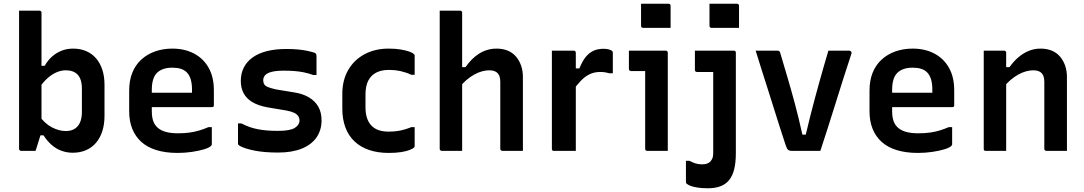

<svg xmlns="http://www.w3.org/2000/svg" viewBox="-20 -807 5800 1027"><path d="M170 0Q161 0 146.5 0Q132 0 117 0Q102 0 93 0Q90 0 87.5 -1.5Q85 -3 83.5 -5Q82 -7 82 -11Q82 -87 82 -162.5Q82 -238 82 -313.5Q82 -389 82 -465Q82 -541 82 -616Q82 -650 82 -683.5Q82 -717 82 -750Q96 -750 109.5 -750Q123 -750 136.5 -750Q150 -750 163.5 -750Q177 -750 191 -750Q195 -750 197 -748.5Q199 -747 200.5 -745Q202 -743 202 -739Q202 -658 202 -578.5Q202 -499 202 -420Q202 -341 202 -261.5Q202 -182 202 -102Q202 -102 199 -91.5Q196 -81 191 -66Q186 -51 181.5 -35.5Q177 -20 173.5 -10Q170 0 170 0ZM174 -83 187 -191Q219 -146 257.5 -126Q296 -106 332 -106Q359 -106 378.5 -117.5Q398 -129 408 -152Q418 -175 418 -207V-333Q418 -359 412 -378Q406 -397 394 -409Q383 -420 367.5 -425.5Q352 -431 332 -431Q308 -431 283 -420.5Q258 -410 234.5 -389Q211 -368 190 -337V-455H219Q236 -485 259 -505Q282 -525 310 -536Q338 -547 371 -547Q409 -547 440 -534Q471 -521 493 -496Q515 -471 527 -435Q539 -399 539 -353V-188Q539 -141 527 -104.5Q515 -68 493 -42.5Q471 -17 439.5 -3.5Q408 10 369 10Q338 10 309 -0.5Q280 -11 256 -32Q232 -53 213 -83Z M902 -547Q968 -547 1018 -520.5Q1068 -494 1096 -444.5Q1124 -395 1124 -324V-244Q1124 -241 1123 -238.5Q1122 -236 1119.5 -235Q1117 -234 1114 -234H874Q858 -234 840.5 -234Q823 -234 806 -234H769L762 -311H1007Q1007 -316 1007 -319.5Q1007 -323 1007 -328Q1007 -360 1000 -383Q993 -406 979 -420Q966 -433 947 -439Q928 -445 902 -445Q848 -445 820 -417.5Q792 -390 792 -326V-211Q792 -192 795 -176.5Q798 -161 804 -149Q810 -137 819 -128Q837 -110 865 -102Q893 -94 931 -94Q967 -94 995 -98Q1023 -102 1047.5 -109.5Q1072 -117 1095 -127H1113Q1113 -104 1113 -80.5Q1113 -57 1113 -35Q1113 -33 1112 -31Q1111 -29 1109 -27Q1100 -17 1072 -8.5Q1044 0 1006.5 5.5Q969 11 930 11Q866 11 817 -4Q768 -19 736 -48Q704 -77 687.5 -118Q671 -159 671 -211V-322Q671 -376 687.5 -417.5Q704 -459 735.5 -488Q767 -517 809.5 -532Q852 -547 902 -547Z M1467 -107Q1532 -107 1557 -123Q1582 -139 1582 -162Q1582 -175 1575.5 -185.5Q1569 -196 1553.5 -203.5Q1538 -211 1511 -216L1410 -233Q1361 -242 1329.5 -261Q1298 -280 1283 -308.5Q1268 -337 1268 -374Q1268 -414 1284 -445.5Q1300 -477 1331 -499.5Q1362 -522 1407.5 -533.5Q1453 -545 1511 -545Q1545 -545 1572.5 -542.5Q1600 -540 1621.5 -535.5Q1643 -531 1659 -526Q1665 -524 1668 -521.5Q1671 -519 1672 -515Q1673 -511 1673 -505Q1673 -485 1673 -457.5Q1673 -430 1673 -406H1655Q1630 -415 1605.5 -420Q1581 -425 1555 -427Q1529 -429 1498 -429Q1457 -429 1432.5 -422.5Q1408 -416 1398 -404.5Q1388 -393 1388 -378Q1388 -365 1393.5 -356Q1399 -347 1414 -341Q1429 -335 1455 -329L1552 -313Q1599 -306 1632 -286.5Q1665 -267 1682.5 -236.5Q1700 -206 1700 -163Q1700 -111 1673 -72Q1646 -33 1594 -12Q1542 9 1468 9Q1432 9 1400.5 6.5Q1369 4 1343.5 -1Q1318 -6 1297 -12.5Q1276 -19 1262 -27Q1257 -30 1255 -32.5Q1253 -35 1253 -42Q1253 -63 1253 -91.5Q1253 -120 1253 -147H1271Q1294 -135 1315.5 -127.5Q1337 -120 1360.5 -115.5Q1384 -111 1410.5 -109Q1437 -107 1467 -107Z M2059 -547Q2097 -547 2125 -542Q2153 -537 2171 -530.5Q2189 -524 2194 -517Q2197 -515 2197.5 -513Q2198 -511 2198 -508Q2198 -483 2198 -457.5Q2198 -432 2198 -407H2180Q2155 -419 2125 -426Q2095 -433 2059 -433Q2021 -433 1993 -419Q1965 -405 1950 -376Q1935 -347 1935 -301V-232Q1935 -198 1944 -173Q1953 -148 1970 -132Q1986 -117 2008 -110Q2030 -103 2059 -103Q2084 -103 2105 -106Q2126 -109 2144.5 -114.5Q2163 -120 2180 -127H2198Q2198 -102 2198 -76.5Q2198 -51 2198 -26Q2198 -24 2197.5 -22Q2197 -20 2195 -18Q2189 -12 2171.5 -5Q2154 2 2126 6.5Q2098 11 2059 11Q2001 11 1955 -4.5Q1909 -20 1876.5 -50.5Q1844 -81 1827.5 -125.5Q1811 -170 1811 -226V-304Q1811 -378 1842.5 -432.5Q1874 -487 1930 -517Q1986 -547 2059 -547Z M2343 0Q2340 0 2337.5 -1.5Q2335 -3 2333.5 -5Q2332 -7 2332 -11Q2332 -91 2332 -171Q2332 -251 2332 -331.5Q2332 -412 2332 -492Q2332 -572 2332 -651Q2332 -681 2332 -706.5Q2332 -732 2332 -750Q2354 -750 2372 -750Q2390 -750 2407 -750Q2424 -750 2441 -750Q2445 -750 2447 -748.5Q2449 -747 2450.5 -745Q2452 -743 2452 -739Q2452 -647 2452 -554.5Q2452 -462 2452 -369.5Q2452 -277 2452 -184.5Q2452 -92 2452 0Q2433 0 2415.5 0Q2398 0 2380 0Q2362 0 2343 0ZM2437 -338V-448H2470Q2486 -471 2504 -489Q2522 -507 2542.5 -520Q2563 -533 2586.5 -540Q2610 -547 2636 -547Q2669 -547 2695 -536.5Q2721 -526 2739 -505.5Q2757 -485 2767 -457Q2777 -429 2777 -394Q2777 -346 2777 -297Q2777 -248 2777 -199Q2777 -150 2777 -101Q2777 -75 2777 -50Q2777 -25 2777 0Q2748 0 2722.5 0Q2697 0 2667 0Q2664 0 2661.5 -1.5Q2659 -3 2657.5 -5Q2656 -7 2656 -11Q2656 -71 2656 -130.5Q2656 -190 2656 -250Q2656 -310 2656 -369Q2656 -401 2641.5 -416Q2627 -431 2597 -431Q2579 -431 2558.5 -425.5Q2538 -420 2516.5 -408Q2495 -396 2475 -379Q2455 -362 2437 -338Z M3041 -441H3079Q3094 -478 3112 -501Q3130 -524 3153.5 -535Q3177 -546 3208 -546Q3224 -546 3235 -543Q3246 -540 3251 -537Q3255 -534 3256.5 -531.5Q3258 -529 3258 -524Q3258 -510 3258 -496Q3258 -482 3258 -469Q3258 -456 3258 -442.5Q3258 -429 3258 -415H3240Q3230 -418 3218 -420Q3206 -422 3190 -422Q3159 -422 3134 -410Q3109 -398 3087 -375Q3065 -352 3041 -319ZM3060 0Q3040 0 3020.5 0Q3001 0 2981.5 0Q2962 0 2943 0Q2940 0 2938 -0.5Q2936 -1 2934.5 -2.5Q2933 -4 2932.5 -6Q2932 -8 2932 -11Q2932 -43 2932 -82.5Q2932 -122 2932 -166.5Q2932 -211 2932 -257Q2932 -303 2932 -349Q2932 -395 2932 -437Q2932 -467 2932 -492.5Q2932 -518 2932 -536Q2954 -536 2973.5 -536Q2993 -536 3012 -536Q3031 -536 3049 -536Q3053 -536 3055 -534.5Q3057 -533 3058.5 -531Q3060 -529 3060 -525Q3060 -486 3060 -437Q3060 -388 3060 -334Q3060 -280 3060 -223Q3060 -166 3060 -109Q3060 -52 3060 0Z M3431 -11Q3431 -42 3431 -83.5Q3431 -125 3431 -172Q3431 -219 3431 -266Q3431 -313 3431 -355Q3431 -397 3431 -427H3422Q3415 -427 3407 -427Q3399 -427 3390 -427Q3381 -427 3372 -427Q3363 -427 3355 -427Q3350 -427 3347 -430.5Q3344 -434 3344 -438Q3344 -462 3344 -487Q3344 -512 3344 -536Q3360 -536 3381 -536Q3402 -536 3424.5 -536Q3447 -536 3468.5 -536Q3490 -536 3509 -536Q3528 -536 3541 -536Q3545 -536 3547 -534.5Q3549 -533 3550.5 -531Q3552 -529 3552 -525Q3552 -477 3552 -422Q3552 -367 3552 -310.5Q3552 -254 3552 -199.5Q3552 -145 3552 -95Q3552 -80 3552 -64Q3552 -48 3552 -32Q3552 -16 3552 0Q3523 0 3497.5 0Q3472 0 3442 0Q3437 0 3434 -3Q3431 -6 3431 -11ZM3409 -787Q3427 -787 3445 -787Q3463 -787 3482.5 -787Q3502 -787 3520 -787Q3538 -787 3556 -787Q3561 -787 3564 -784Q3567 -781 3567 -776V-658Q3549 -658 3531 -658Q3513 -658 3493.5 -658Q3474 -658 3456 -658Q3438 -658 3420 -658Q3415 -658 3412 -661Q3409 -664 3409 -669Z M3905 -536Q3909 -536 3911.5 -534.5Q3914 -533 3915 -531Q3916 -529 3916 -525Q3916 -472 3916 -421Q3916 -370 3916 -319Q3916 -268 3916 -215Q3916 -162 3916 -106Q3916 -50 3916 12Q3916 63 3907 99Q3898 135 3879 157.5Q3860 180 3832 190Q3804 200 3766 200Q3736 200 3712.5 196.5Q3689 193 3674.5 187.5Q3660 182 3652 175Q3651 173 3650 171.5Q3649 170 3649 167Q3649 140 3649 109.5Q3649 79 3649 53H3667Q3681 60 3691.5 64Q3702 68 3713 70Q3724 72 3737 72Q3751 72 3762 68Q3773 64 3780 57Q3785 51 3788.5 44.5Q3792 38 3793.5 29Q3795 20 3795 9Q3795 -58 3795 -114.5Q3795 -171 3795 -221.5Q3795 -272 3795 -320.5Q3795 -369 3795 -422H3788Q3781 -422 3771.5 -422Q3762 -422 3750.5 -422Q3739 -422 3728.5 -422Q3718 -422 3708 -422Q3703 -422 3700 -425Q3697 -428 3697 -433Q3697 -459 3697 -484.5Q3697 -510 3697 -536Q3730 -536 3759 -536Q3788 -536 3813.5 -536Q3839 -536 3862 -536Q3885 -536 3905 -536ZM3775 -787Q3793 -787 3811 -787Q3829 -787 3848.5 -787Q3868 -787 3886 -787Q3904 -787 3922 -787Q3927 -787 3930 -784Q3933 -781 3933 -776V-658Q3915 -658 3897 -658Q3879 -658 3859.5 -658Q3840 -658 3822 -658Q3804 -658 3786 -658Q3781 -658 3778 -661Q3775 -664 3775 -669Z M4139 -536Q4143 -536 4146 -534.5Q4149 -533 4151 -530Q4153 -527 4154 -522Q4173 -458 4192.5 -392Q4212 -326 4232 -251.5Q4252 -177 4272 -87H4290Q4303 -141 4315 -189.5Q4327 -238 4339.5 -283.5Q4352 -329 4363.5 -371Q4375 -413 4387 -454Q4399 -495 4411 -536Q4439 -536 4467 -536Q4495 -536 4522 -536Q4527 -536 4530 -533.5Q4533 -531 4534.5 -527.5Q4536 -524 4534 -519Q4513 -455 4492 -390Q4471 -325 4451 -259.5Q4431 -194 4410 -129.5Q4389 -65 4368 0Q4328 0 4288.5 0Q4249 0 4216 0Q4207 0 4200.5 -2.5Q4194 -5 4190 -12.5Q4186 -20 4181 -35Q4166 -81 4150.5 -129Q4135 -177 4119.5 -227Q4104 -277 4087.5 -328.5Q4071 -380 4054.5 -432Q4038 -484 4022 -536Q4051 -536 4080.5 -536Q4110 -536 4139 -536Z M4862 -547Q4928 -547 4978 -520.5Q5028 -494 5056 -444.5Q5084 -395 5084 -324V-244Q5084 -241 5083 -238.5Q5082 -236 5079.5 -235Q5077 -234 5074 -234H4834Q4818 -234 4800.5 -234Q4783 -234 4766 -234H4729L4722 -311H4967Q4967 -316 4967 -319.5Q4967 -323 4967 -328Q4967 -360 4960 -383Q4953 -406 4939 -420Q4926 -433 4907 -439Q4888 -445 4862 -445Q4808 -445 4780 -417.5Q4752 -390 4752 -326V-211Q4752 -192 4755 -176.5Q4758 -161 4764 -149Q4770 -137 4779 -128Q4797 -110 4825 -102Q4853 -94 4891 -94Q4927 -94 4955 -98Q4983 -102 5007.5 -109.5Q5032 -117 5055 -127H5073Q5073 -104 5073 -80.5Q5073 -57 5073 -35Q5073 -33 5072 -31Q5071 -29 5069 -27Q5060 -17 5032 -8.5Q5004 0 4966.5 5.5Q4929 11 4890 11Q4826 11 4777 -4Q4728 -19 4696 -48Q4664 -77 4647.5 -118Q4631 -159 4631 -211V-322Q4631 -376 4647.5 -417.5Q4664 -459 4695.5 -488Q4727 -517 4769.5 -532Q4812 -547 4862 -547Z M5687 0Q5658 0 5632.5 0Q5607 0 5577 0Q5574 0 5571.5 -1.5Q5569 -3 5567.5 -5Q5566 -7 5566 -11Q5566 -71 5566 -130.5Q5566 -190 5566 -250Q5566 -310 5566 -369Q5566 -401 5551.5 -416Q5537 -431 5507 -431Q5489 -431 5468.5 -425.5Q5448 -420 5426.5 -408Q5405 -396 5385 -379Q5365 -362 5347 -338V-448H5380Q5401 -478 5426.5 -500Q5452 -522 5482 -534.5Q5512 -547 5546 -547Q5579 -547 5605 -536.5Q5631 -526 5649 -505.5Q5667 -485 5677 -457Q5687 -429 5687 -394Q5687 -346 5687 -297Q5687 -248 5687 -199Q5687 -150 5687 -101Q5687 -75 5687 -50Q5687 -25 5687 0ZM5362 0Q5343 0 5325.5 0Q5308 0 5290 0Q5272 0 5253 0Q5250 0 5248 -0.5Q5246 -1 5244.5 -2.5Q5243 -4 5242.5 -6Q5242 -8 5242 -11Q5242 -65 5242 -118Q5242 -171 5242 -224Q5242 -277 5242 -330.5Q5242 -384 5242 -437Q5242 -467 5242 -492.5Q5242 -518 5242 -536Q5264 -536 5282 -536Q5300 -536 5317 -536Q5334 -536 5351 -536Q5355 -536 5357 -534.5Q5359 -533 5360.5 -531Q5362 -529 5362 -525Q5362 -438 5362 -350.5Q5362 -263 5362 -175.5Q5362 -88 5362 0Z"/></svg>

Font: Recursive SemiBold
Style: Regular
Weight: 600
Version: Version 1.085